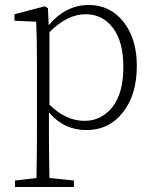

<svg xmlns="http://www.w3.org/2000/svg" viewBox="-20 -506 617 769"><path d="M178 -377V-87Q243 -22 319 -22Q386 -22 430 -77Q474 -132 474 -238Q474 -339 432.5 -394Q391 -449 323 -449Q249 -449 178 -377ZM172 -473 175 -405Q243 -486 336 -486Q421 -486 474.5 -418.5Q528 -351 528 -242Q528 -126 472 -55.5Q416 15 326 15Q236 15 176 -56V33Q176 101 178 207L276 217V243H40V217L126 207Q128 101 128 33V-257Q128 -350 125 -419L38 -423V-449L160 -481Z"/></svg>

Font: TypoPRO Source Serif Pro
Style: Regular
Weight: 300
Designer: Frank Grießhammer
Foundry: Adobe Systems Incorporated
Version: Version 1.017;PS (version unavailable);hotconv 1.0.79;makeot